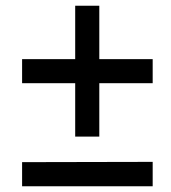

<svg xmlns="http://www.w3.org/2000/svg" viewBox="-20 -702 597 669"><path d="M57 -496V-412H242V-226H326V-412H512V-496H326V-682H242V-496ZM57 -137V-53H512V-138Z"/></svg>

Font: Cheyenne Sans Medium
Style: Italic
Weight: 500
Italic angle: -8.13011°
Designer: The Public Sans project authors (U.S. Web Design System), Libre Franklin designed by Pablo Impallari and Rodrigo Fuenzal
Foundry: The Cheyenne Sans Project Authors
Version: Version 2.007